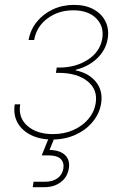

<svg xmlns="http://www.w3.org/2000/svg" viewBox="-20 -569 507 793"><path d="M195.3 7.3Q145 7.3 107.4 -11.5Q69.8 -30.3 52 -63.2Q34.2 -96.2 41 -138.2H63.5Q54.2 -83.5 93 -49.3Q131.8 -15.1 198.2 -15.1Q245.1 -15.1 283 -32Q320.8 -48.8 345 -77.4Q369.1 -106 375 -141.1Q384.8 -198.7 341.6 -233.4Q298.3 -268.1 222.2 -268.1H210.9L214.4 -290H225.1Q293 -290 343 -322.5Q393.1 -355 402.3 -409.2Q410.6 -460 377.4 -493.2Q344.2 -526.4 282.2 -526.4Q220.7 -526.4 175.5 -492.4Q130.4 -458.5 121.1 -403.8H98.1Q105.5 -446.3 132.1 -479Q158.7 -511.7 198.5 -530.3Q238.3 -548.8 285.6 -548.8Q333 -548.8 366.5 -530.5Q399.9 -512.2 415.5 -480.7Q431.2 -449.2 424.8 -408.7Q417 -362.3 381.3 -328.1Q345.7 -293.9 292.5 -280.8L291.5 -278.8Q348.6 -266.6 377.4 -229.5Q406.2 -192.4 397.5 -140.6Q390.6 -99.1 362.5 -65.4Q334.5 -31.7 291.3 -12.2Q248 7.3 195.3 7.3ZM115.2 204.1 118.7 181.6H166.5Q197.8 181.6 217.5 167.2Q237.3 152.8 241.7 127.4Q245.6 102.5 230.7 87.6Q215.8 72.8 181.2 72.8H152.3L185.5 -9.3H202.6L205.1 0L184.6 50.3Q228 51.3 249 71.8Q270 92.3 264.2 127.4Q258.3 162.6 231 183.3Q203.6 204.1 163.1 204.1Z"/></svg>

Font: Inter 17pt Thin
Style: Italic
Weight: 250
Italic angle: -9.3988°
Version: Version 4.001;git-66647c0bb